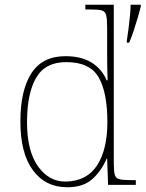

<svg xmlns="http://www.w3.org/2000/svg" viewBox="-20 -780 614 810"><path d="M264 10Q172 10 119 -61.5Q66 -133 66 -267Q66 -399 112.5 -471Q159 -543 256 -543Q323 -543 366.5 -516Q410 -489 430 -441H434Q433 -469 432.5 -495.5Q432 -522 432 -543V-662Q432 -699 428 -715.5Q424 -732 409.5 -736Q395 -740 365 -740H340V-760H460V-94Q460 -59 464 -43.5Q468 -28 484 -24Q500 -20 537 -20H553V0H436L432 -111H430Q408 -59 369.5 -24.5Q331 10 264 10ZM258 -14Q347 -16 390 -83Q433 -150 433 -265Q433 -390 396 -454Q359 -518 259 -518Q171 -518 132.5 -452Q94 -386 94 -264Q94 -143 140.5 -78Q187 -13 258 -14ZM515 -608Q519 -633 522.5 -661Q526 -689 528.5 -715.5Q531 -742 531 -760H574V-753Q569 -732 561 -705Q553 -678 544 -650.5Q535 -623 525 -600H515Z"/></svg>

Font: Noto Serif Tibetan Thin
Style: Regular
Weight: 250
Version: Version 2.103